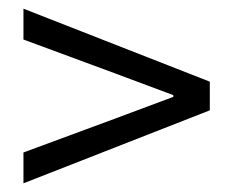

<svg xmlns="http://www.w3.org/2000/svg" viewBox="-20 -553 537 442"><path d="M34 -131V-202L245 -280L379 -330V-334L245 -384L34 -462V-533L463 -365V-299Z"/></svg>

Font: RibengUni
Style: Regular
Weight: 400
Designer: (1) Dr. Andrew Glass (Senior Program Manager at Microsoft Corporation)
(2) Bivuti Chakma (Chakma Font Designer & Keyboar
Foundry: Bivuti Chakma
Version: Version 2.2022; Updated on: 03 June 2022; Friday